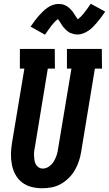

<svg xmlns="http://www.w3.org/2000/svg" viewBox="-20 -996 581 1024"><path d="M206 8Q176 8 148 1Q120 -6 98 -23Q76 -40 62.5 -64.5Q49 -89 43.5 -117Q38 -145 38.5 -174.5Q39 -204 44 -234L110 -630H86V-735H272L273 -630H235L167 -217Q164 -204 162.5 -191.5Q161 -179 161.5 -167Q162 -155 163.5 -143Q165 -131 170.5 -120.5Q176 -110 186 -103.5Q196 -97 208 -97Q226 -97 242 -108.5Q258 -120 267.5 -136Q277 -152 282.5 -169.5Q288 -187 290 -204L361 -630H337V-735H523L524 -630H486L413 -187Q409 -162 401 -137.5Q393 -113 380 -90Q367 -67 347.5 -47.5Q328 -28 305 -15Q282 -2 256.5 3Q231 8 206 8ZM220 -811 143 -854Q155 -871 166 -886Q177 -901 187.5 -912.5Q198 -924 208.5 -934.5Q219 -945 232.5 -954.5Q246 -964 261.5 -969.5Q277 -975 292 -975Q301 -975 309.5 -973.5Q318 -972 327 -968Q336 -964 342 -959.5Q348 -955 355 -948Q362 -941 367.5 -934Q373 -927 376.5 -920.5Q380 -914 385.5 -906.5Q391 -899 395 -893Q411 -905 427 -925Q443 -945 464 -976L541 -934Q529 -916 518 -901.5Q507 -887 496.5 -875Q486 -863 476 -852.5Q466 -842 452 -832.5Q438 -823 423 -817.5Q408 -812 393 -812Q384 -812 375 -814Q366 -816 357 -819.5Q348 -823 342 -828Q336 -833 329 -839.5Q322 -846 316.5 -853Q311 -860 307.5 -866.5Q304 -873 298 -881.5Q292 -890 289 -894Q273 -883 257.5 -863Q242 -843 220 -811Z"/></svg>

Font: Iosevka Curly Slab Extrabold
Style: Italic
Weight: 800
Italic angle: -9°
Monospace: yes
Designer: Belleve Invis
Foundry: Belleve Invis
Version: Version 22.1.2; ttfautohint (v1.8.4)